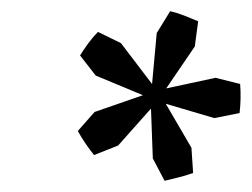

<svg xmlns="http://www.w3.org/2000/svg" viewBox="-20 -727 450 343"><path d="M252 -550 151 -592 123 -628Q130 -639 138 -650Q146 -661 155 -670L196 -650L263 -562ZM148 -450Q140 -460 132.5 -471Q125 -482 119 -493L149 -527L253 -563L263 -548L191 -467ZM274 -404 253 -444 249 -553 266 -559 322 -463 325 -418Q311 -413 298.5 -410Q286 -407 274 -404ZM363 -516 258 -547V-565L365 -588L409 -577Q411 -551 408 -525ZM266 -553 250 -559 260 -668 284 -707Q297 -704 309.5 -699Q322 -694 334 -689L328 -644Z"/></svg>

Font: Piazzolla Thin
Style: Bold Italic
Weight: 700
Italic angle: -11.3°
Version: Version 2.005